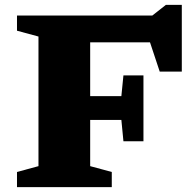

<svg xmlns="http://www.w3.org/2000/svg" viewBox="-20 -771 802 791"><path d="M571 -460.5V-189H488.5L480 -277H351.5V-86.5L440.5 -62.5V0H50V-62.5L138.5 -86.5V-620.5L50 -644.5V-707H607.5L663.5 -751H729V-476H638L598 -596.5H351.5V-375H480L488.5 -460.5Z"/></svg>

Font: Newsreader 6pt
Style: Bold
Weight: 700
Designer: Hugues Gentile
Foundry: Production Type
Version: Version 1.003; ttfautohint (v1.8.3)